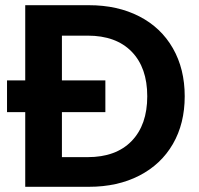

<svg xmlns="http://www.w3.org/2000/svg" viewBox="-20 -718 766 738"><path d="M322 -698Q432 -698 515.5 -655Q599 -612 644.5 -532.5Q690 -453 690 -348Q690 -243 644.5 -164.5Q599 -86 515.5 -43Q432 0 322 0H77V-287H7V-409H77V-698ZM317 -114Q426 -114 486 -176Q546 -238 546 -348Q546 -458 486 -519.5Q426 -581 317 -581H218V-409H385V-287H218V-114Z"/></svg>

Font: Fz Poppins SemBd
Style: Regular
Weight: 600
Designer: Ninad Kale (Devanagari), Jonny Pinhorn (Latin)
Foundry: Indian Type Foundry
Version: Vit hóa bi Vntype.Com & FontZin.Com